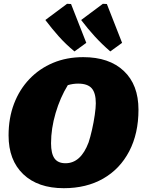

<svg xmlns="http://www.w3.org/2000/svg" viewBox="-20 -974 747 1008"><path d="M315 14Q179 14 102 -59.5Q25 -133 25 -263Q25 -354 53.5 -429Q82 -504 134.5 -559Q187 -614 258.5 -644Q330 -674 417 -674Q553 -674 630 -601.5Q707 -529 707 -398Q707 -273 658.5 -180Q610 -87 522 -36.5Q434 14 315 14ZM324 -117Q404 -117 445 -226Q454 -253 463 -292.5Q472 -332 477.5 -370.5Q483 -409 483 -432Q483 -486 461.5 -510.5Q440 -535 390 -535Q363 -535 336 -527Q296 -462 272 -380.5Q248 -299 248 -222Q248 -168 266 -142.5Q284 -117 324 -117ZM371 -704Q325 -742 288.5 -783Q252 -824 218 -869L332 -954L353 -953L433 -749ZM559 -704Q514 -743 477 -783.5Q440 -824 406 -869L520 -954L541 -953L621 -749Z"/></svg>

Font: Piazzolla Black
Style: Italic
Weight: 900
Italic angle: -11.3°
Designer: Juan Pablo del Peral
Foundry: Huerta Tipografica
Version: Version 1.330